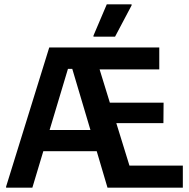

<svg xmlns="http://www.w3.org/2000/svg" viewBox="-20 -870 878 890"><path d="M513.3 -700 590 -845V-850H475L413.3 -705V-700ZM130 0 180.8 -169.2H428.3L478.3 0H827.5V-102.5H580L519.2 -299.2H737.5L738.3 -394.2H489.2L441.7 -548.3H718.3V-650H208.3L8.3 -5V0ZM295 -550.8H315L399.2 -267.5H210Z"/></svg>

Font: Familjen Grotesk SemiBold
Style: Regular
Weight: 600
Designer: Anders Wikstroem, Jonas Baeckman, Matilda Gysing, Kristian Moeller
Foundry: Familjen STHLM AB
Version: Version 2.000